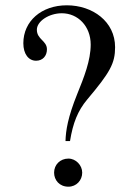

<svg xmlns="http://www.w3.org/2000/svg" viewBox="-20 -696 484 724"><path d="M290 -45C290 -73 266 -98 238 -98C207 -98 184 -75 184 -45C184 -17 204 8 238 8C268 8 290 -16 290 -45ZM244 -164C255 -232 273 -278 309 -321C395 -423 414 -457 414 -518C414 -615 329 -676 232 -676C136 -676 68 -616 68 -533C68 -492 88 -467 116 -467C141 -467 157 -485 157 -510C157 -543 119 -547 119 -584C119 -616 165 -646 213 -646C274 -646 322 -597 322 -528C322 -468 297 -405 271 -341C236 -254 228 -204 227 -164Z"/></svg>

Font: XITS
Style: Regular
Weight: 400
Designer: MicroPress Inc., with final additions and corrections provided by Coen Hoffman, Elsevier (retired)
Version: Version 1.302